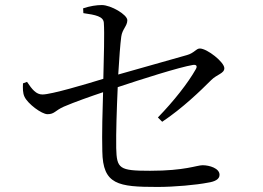

<svg xmlns="http://www.w3.org/2000/svg" viewBox="-20 -770 1040 760"><path d="M87 -446 71 -440C70 -421 70 -401 77 -387C90 -359 145 -318 168 -318C196 -318 197 -332 233 -348C275 -366 340 -389 388 -405C386 -339 383 -240 385 -171C387 -39 447 -30 604 -30C670 -30 758 -38 803 -47C830 -51 849 -60 849 -78C849 -104 809 -116 782 -116C759 -116 713 -94 574 -94C452 -94 442 -102 440 -184C439 -243 442 -337 446 -425C536 -455 689 -504 744 -513C758 -515 762 -508 755 -496C724 -441 668 -370 605 -305L622 -288C703 -342 774 -411 816 -453C839 -476 868 -479 868 -500C868 -524 800 -578 771 -578C756 -578 749 -560 720 -552L448 -475C452 -540 456 -596 460 -625C464 -655 484 -667 484 -690C484 -712 419 -750 383 -750C362 -750 336 -746 309 -737L310 -718C359 -711 389 -705 391 -680C394 -640 391 -540 389 -458C321 -437 183 -396 148 -396C123 -396 107 -416 87 -446Z"/></svg>

Font: Harano Aji Mincho
Style: Regular
Weight: 400
Foundry: Masamichi Hosoda
Version: HaranoAjiMincho-Regular version 20230610;ttx 4.39.4